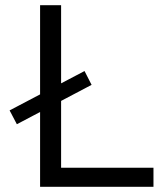

<svg xmlns="http://www.w3.org/2000/svg" viewBox="-20 -720 639 740"><path d="M134.5 0V-700H215.5V-73.5H571.5V0ZM45 -241.2 17 -294.5 305.8 -446.2 333 -393Z"/></svg>

Font: Space 7353
Style: Regular
Weight: 400
Designer: Christine Claussen + Ruben Lyon  (Space 7353)
Version: Version 1.000;FEAKit 1.0